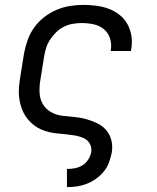

<svg xmlns="http://www.w3.org/2000/svg" viewBox="-20 -548 640 783"><path d="M253 215V141H254Q270 141 286 138Q302 135 316.5 126Q331 117 340 102.5Q349 88 352 73Q355 54 346.5 38.5Q338 23 322 15.5Q306 8 288.5 5Q271 2 253 0Q235 -2 217 -3.5Q199 -5 181.5 -9Q164 -13 148 -20Q132 -27 118.5 -37.5Q105 -48 94 -61Q83 -74 75.5 -89.5Q68 -105 63.5 -122Q59 -139 57.5 -156.5Q56 -174 57.5 -192.5Q59 -211 62 -230L78 -330Q83 -357 92.5 -384Q102 -411 119 -435Q136 -459 159.5 -477.5Q183 -496 210 -507.5Q237 -519 264.5 -523.5Q292 -528 319 -528Q347 -528 373.5 -524.5Q400 -521 424 -512Q448 -503 468 -487Q488 -471 500 -449Q512 -427 516 -400.5Q520 -374 515 -347L514 -340H431L432 -344Q436 -369 428.5 -392Q421 -415 403 -429.5Q385 -444 361.5 -449Q338 -454 313 -454Q296 -454 277.5 -451Q259 -448 241.5 -439.5Q224 -431 210 -417.5Q196 -404 185 -387.5Q174 -371 168.5 -353.5Q163 -336 160 -318L144 -218Q140 -193 141.5 -168Q143 -143 155 -123Q167 -103 188 -91Q209 -79 233.5 -76Q258 -73 282.5 -71Q307 -69 330.5 -62.5Q354 -56 376 -45.5Q398 -35 413 -17.5Q428 0 434 23.5Q440 47 436 73Q432 93 425 113Q418 133 404.5 150Q391 167 373 180Q355 193 335 201Q315 209 294.5 212Q274 215 254 215Z"/></svg>

Font: Iosevka Extended
Style: Italic
Weight: 400
Width: 7
Italic angle: -9°
Monospace: yes
Designer: Belleve Invis
Foundry: Belleve Invis
Version: Version 32.5.0; ttfautohint (v1.8.4)